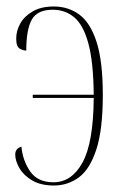

<svg xmlns="http://www.w3.org/2000/svg" viewBox="-20 -562 386 592"><path d="M146 10Q106 10 79.5 -5.5Q53 -21 40 -43.5Q27 -66 27 -85Q27 -94 31 -100Q35 -106 46 -110Q50 -67 73 -33.5Q96 0 145 0Q201 0 234.5 -61Q268 -122 269 -260H81V-270H269Q268 -371 252.5 -428Q237 -485 209 -508.5Q181 -532 143 -532Q95 -532 78 -501.5Q61 -471 61 -406Q52 -406 41 -412Q30 -418 30 -443Q30 -467 42.5 -489.5Q55 -512 81 -527Q107 -542 146 -542Q190 -542 224 -517.5Q258 -493 277.5 -433.5Q297 -374 297 -269Q297 -162 277 -101Q257 -40 223 -15Q189 10 146 10Z"/></svg>

Font: Noto Serif Display ExtraCondensed Thin
Style: Regular
Weight: 100
Width: 2
Designer: Monotype Design Team
Foundry: Monotype Imaging Inc.
Version: Version 2.009